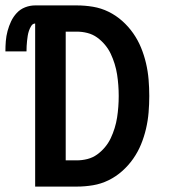

<svg xmlns="http://www.w3.org/2000/svg" viewBox="-60 -690 630 710"><path d="M70 0V-603Q61 -603 55.5 -594Q50 -585 47 -576Q44 -567 42.5 -557.5Q41 -548 40 -538.5Q39 -529 38.5 -519.5Q38 -510 38 -500H-40Q-40 -519 -38.5 -538Q-37 -557 -32 -575.5Q-27 -594 -19 -611Q-11 -628 2 -642Q15 -656 33 -663Q51 -670 70 -670H224Q254 -670 284 -665Q314 -660 341.5 -646.5Q369 -633 392 -612.5Q415 -592 432.5 -567Q450 -542 461.5 -514Q473 -486 480 -456Q487 -426 489.5 -395.5Q492 -365 492 -335Q492 -305 489.5 -274.5Q487 -244 480 -214Q473 -184 461.5 -156Q450 -128 432.5 -103Q415 -78 392 -57.5Q369 -37 341.5 -23.5Q314 -10 284 -5Q254 0 224 0ZM183 -97H224Q244 -97 263.5 -102Q283 -107 299 -118.5Q315 -130 328 -145.5Q341 -161 349.5 -179Q358 -197 364 -216.5Q370 -236 373 -255.5Q376 -275 377.5 -295Q379 -315 379 -335Q379 -355 377.5 -375Q376 -395 373 -414.5Q370 -434 364 -453.5Q358 -473 349.5 -491Q341 -509 328 -524.5Q315 -540 299 -551.5Q283 -563 263.5 -568Q244 -573 224 -573H183Z"/></svg>

Font: Lode
Style: Bold
Weight: 700
Monospace: yes
Designer: Belleve Invis
Foundry: Belleve Invis
Version: Version 29.2.0; ttfautohint (v1.8.3)